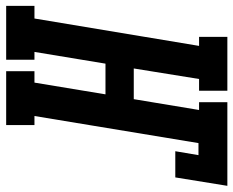

<svg xmlns="http://www.w3.org/2000/svg" viewBox="-132 -686 775 638"><g transform="rotate(90 256.0 -367.5)"><path d="M-43 0V-94H-1L90 -641H60V-735H239V-641H200L165 -424H267L303 -641H277V-735H555L527 -562H440L453 -639H413L323 -94H353V0H174V-94H212L251 -330H149L110 -94H136V0Z"/></g></svg>

Font: Iosevka Slab Oblique
Style: Bold
Weight: 700
Italic angle: -9°
Monospace: yes
Designer: Belleve Invis
Foundry: Belleve Invis
Version: Version 11.1.1; ttfautohint (v1.8.3)